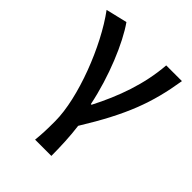

<svg xmlns="http://www.w3.org/2000/svg" viewBox="-216 -679 993 993"><g transform="rotate(45 280.5 -182.0)"><path d="M217 200H336C336 137 333 59 324 -8C461 -230 510 -364 540 -551H425C414 -403 363 -264 296 -134H291C257 -301 184 -475 121 -564L4 -536C117 -384 223 -110 223 59C223 124 222 151 217 200Z"/></g></svg>

Font: ChiuKong Gothic CL Medium
Style: Regular
Weight: 500
Designer: Ryoko NISHIZUKA 西塚涼子 (kana, bopomofo & ideographs); Paul D. Hunt (Latin, Greek & Cyrillic); Sandoll Communications 산돌커뮤니
Foundry: Adobe
Version: Version 1.300